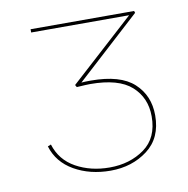

<svg xmlns="http://www.w3.org/2000/svg" viewBox="-60 -516 567 579"><g transform="rotate(-10 223.5 -227.0)"><path d="M222 -274Q312 -274 353.5 -236Q395 -198 395 -137Q395 -68 347.5 -32Q300 4 234 4Q171 4 123 -23.5Q75 -51 60 -101L70 -105Q85 -56 130 -31Q175 -6 233 -6Q295 -6 339.5 -38Q384 -70 384 -136Q384 -193 344.5 -228.5Q305 -264 218 -264Q207 -264 177 -262L173 -269L370 -448H70V-458H387L389 -452L193 -273Q203 -274 222 -274Z"/></g></svg>

Font: Ysabeau SC Hairline
Style: Regular
Weight: 100
Designer: Christian Thalmann (Catharsis Fonts)
Version: Version 0.003